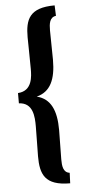

<svg xmlns="http://www.w3.org/2000/svg" viewBox="-59 -793 410 931"><g transform="rotate(-5 146.0 -327.0)"><path d="M244 -760C120 -760 100 -703 100 -617C100 -589 102 -520 102 -463C102 -428 101 -356 30 -352V-302C99 -299 102 -231 102 -184C102 -141 100 -66 100 -38C100 49 120 106 244 106L246 55C214 51 211 18 211 -14C211 -45 213 -128 213 -156C213 -251 187 -310 119 -327C187 -344 213 -403 213 -498C213 -526 211 -609 211 -641C211 -672 214 -705 246 -709Z"/></g></svg>

Font: Quattrocento Sans
Style: Bold
Weight: 700
Designer: Pablo Impallari
Foundry: Pablo Impallari, Igino Marini, Brenda Gallo
Version: Version 2.000